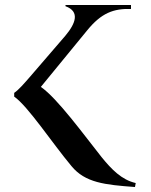

<svg xmlns="http://www.w3.org/2000/svg" viewBox="-20 -742 608 771"><path d="M522 9 525 -7C468 -20 428 -62 388 -111C318 -199 210 -348 144 -393L330 -620C387 -690 436 -708 506 -706V-722H243V-717C301 -696 285 -649 242 -598L99 -432C78 -408 56 -382 37 -369V-354C92 -316 190 -167 267 -75C322 -8 401 0 522 9Z"/></svg>

Font: Sinistre
Style: Bold
Weight: 700
Designer: Jules Durand
Foundry: Collletttivo
Version: Version 69.420;Glyphs 3.2 (3217)